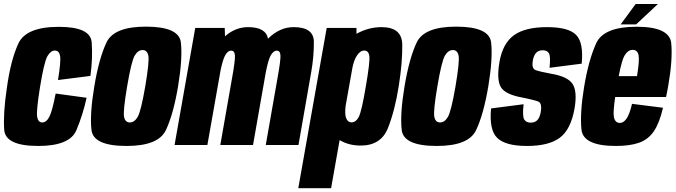

<svg xmlns="http://www.w3.org/2000/svg" viewBox="-21 -740 3448 980"><path d="M174 5Q6.5 5 0.5 -77.5Q-5.5 -160 14 -291Q33.5 -433 72.8 -518Q112 -603 279.5 -603Q441 -603 447 -523.8Q453 -444.5 440.5 -352.5L275 -331.5Q290.5 -426.5 285.8 -454.2Q281 -482 259 -482Q237.5 -482 220.8 -452.8Q204 -423.5 183 -294Q164 -175 168.5 -145Q173 -115 194.5 -115Q216 -115 231 -144.2Q246 -173.5 263 -262.5L421 -241Q402.5 -155.5 368.8 -75.2Q335 5 174 5Z M625 5Q455.5 5 446 -76.2Q436.5 -157.5 460.5 -300Q484.5 -443.5 522.8 -523.8Q561 -604 723.5 -604Q893 -604 902.2 -523.2Q911.5 -442.5 888 -300Q864 -157 825.8 -76Q787.5 5 625 5ZM641.5 -115Q665.5 -115 682 -143.8Q698.5 -172.5 720.5 -299.5Q742 -427 736.2 -455.8Q730.5 -484.5 707 -484.5Q683 -484.5 666.2 -455.8Q649.5 -427 628 -299.5Q606.5 -172.5 612.2 -143.8Q618 -115 641.5 -115Z M870 0 975.5 -597.5H1126L1127.5 -555Q1181 -601.5 1245 -601.5Q1336 -601.5 1347 -542.5Q1406 -601.5 1478 -601.5Q1580.5 -601.5 1581 -526.2Q1581.5 -451 1567.5 -372L1502.5 0H1335.5L1396 -344.5Q1411.5 -430.5 1410.5 -456Q1409.5 -481.5 1392 -481.5Q1373.5 -481.5 1359 -454Q1347.5 -431 1335.5 -370L1270.5 0H1103.5L1164 -344.5Q1179.5 -430.5 1178.2 -456Q1177 -481.5 1159 -481.5Q1140.5 -481.5 1126.5 -454Q1116 -433.5 1105 -382L1037.5 0Z M1501.5 220.5 1646.5 -597.5H1798.5V-567.5Q1860 -601.5 1926.5 -601.5Q2031 -601.5 2032.2 -512Q2033.5 -422.5 2014.5 -302Q1995 -177.5 1959.5 -87.2Q1924 3 1820 3Q1759 3 1712.5 -25L1669 220.5ZM1743 -199Q1738.5 -160 1744.5 -140.5Q1753 -115.5 1773.5 -115.5Q1796 -115.5 1810.5 -143.8Q1825 -172 1846.5 -300.5Q1868 -425 1864.2 -453.5Q1860.5 -482 1838 -482Q1817.5 -482 1800.5 -456Q1787 -436 1778.5 -398Z M2208.5 5Q2039 5 2029.5 -76.2Q2020 -157.5 2044 -300Q2068 -443.5 2106.2 -523.8Q2144.5 -604 2307 -604Q2476.5 -604 2485.8 -523.2Q2495 -442.5 2471.5 -300Q2447.5 -157 2409.2 -76Q2371 5 2208.5 5ZM2225 -115Q2249 -115 2265.5 -143.8Q2282 -172.5 2304 -299.5Q2325.5 -427 2319.8 -455.8Q2314 -484.5 2290.5 -484.5Q2266.5 -484.5 2249.8 -455.8Q2233 -427 2211.5 -299.5Q2190 -172.5 2195.8 -143.8Q2201.5 -115 2225 -115Z M2668.5 5Q2559.5 5 2517.2 -35.8Q2475 -76.5 2485.5 -186.5L2651.5 -208Q2644.5 -146 2654.8 -130Q2665 -114 2687.5 -114Q2709.5 -114 2721.8 -127Q2734 -140 2739 -168Q2747 -214 2725.8 -222Q2704.5 -230 2648 -241.5Q2557 -257.5 2535 -296Q2513 -334.5 2528.5 -424.5Q2545 -518.5 2602 -560Q2659 -601.5 2771 -601.5Q2882 -601.5 2920.2 -561.2Q2958.5 -521 2948 -415L2784 -394Q2790 -451 2781.2 -467.2Q2772.5 -483.5 2749.5 -483.5Q2727.5 -483.5 2715.2 -470Q2703 -456.5 2698.5 -430Q2691.5 -390 2713.5 -382Q2735.5 -374 2790 -364Q2876.5 -350 2901.5 -311.5Q2926.5 -273 2911.5 -186Q2892.5 -79 2836.5 -37Q2780.5 5 2668.5 5Z M3123 5Q2955 5 2946.8 -79.2Q2938.5 -163.5 2960.5 -297Q2983.5 -434.5 3022 -519Q3060.5 -603.5 3228 -603.5Q3397.5 -603.5 3405.2 -518.8Q3413 -434 3389.5 -300.5Q3384.5 -270 3378.5 -245H3119Q3107.5 -165.5 3112.5 -142.5Q3118.5 -112.5 3143 -112.5Q3161 -112.5 3176.5 -133.8Q3192 -155 3205 -210L3363 -190Q3345.5 -113.5 3317 -71Q3288.5 -28.5 3241.8 -11.8Q3195 5 3123 5ZM3137 -351.5H3230.5Q3243.5 -431.5 3238.5 -457.5Q3233 -485.5 3208.5 -485.5Q3184 -485.5 3166.5 -456Q3153 -433.5 3137 -351.5ZM3147 -615.5 3223.5 -719.5H3337L3226 -615.5Z"/></svg>

Font: Anybody Condensed ExtraBold
Style: Italic
Weight: 800
Width: 3
Italic angle: -10°
Designer: Tyler Finck
Foundry: Etcetera Type Company
Version: Version 1.010; ttfautohint (v1.8.3) -l 8 -r 50 -G 200 -x 14 